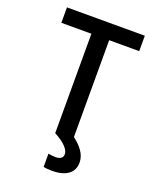

<svg xmlns="http://www.w3.org/2000/svg" viewBox="-170 -830 939 1147"><g transform="rotate(20 300.0 -256.0)"><path d="M244 0V-632H53V-730H548V-632H357V0ZM304 218Q288 218 274.5 217Q261 216 248 213V129Q259 131 271 132.5Q283 134 296 134Q310 134 320 130Q330 126 335.5 118.5Q341 111 341 99Q341 76 316 50.5Q291 25 244 0L343 -27Q391 7 416 42Q441 77 441 116Q441 148 425 171Q409 194 378.5 206Q348 218 304 218Z"/></g></svg>

Font: M PLUS Code Latin Expanded Medium
Style: Regular
Weight: 500
Width: 7
Designer: Coji Morishita
Foundry: UNDERFOREST DESIGN
Version: Version 1.002; ttfautohint (v1.8.3)